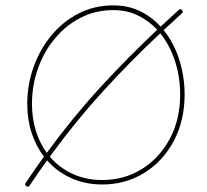

<svg xmlns="http://www.w3.org/2000/svg" viewBox="-20 -686 769 715"><path d="M78.1 7.3Q70.8 2.9 75.7 -4.9Q108.9 -54.7 143.6 -102.5Q114.3 -141.1 97.9 -190.9Q81.5 -240.7 81.5 -299.3Q81.5 -371.1 105.2 -437Q128.9 -502.9 171.9 -554.7Q214.8 -606.4 273.4 -636.2Q332 -666 402.3 -666Q456.5 -666 500.7 -644.8Q544.9 -623.5 578.1 -586.9Q610.4 -617.2 645.5 -648.9Q652.3 -654.8 657.7 -648.4Q663.6 -641.6 657.2 -636.2Q621.6 -604 589.4 -573.7Q627.4 -526.9 647.5 -464.1Q667.5 -401.4 667.5 -334Q667.5 -237.3 627.4 -161.6Q587.4 -85.9 517.8 -42.5Q448.2 1 360.4 1Q297.9 1 245.1 -22.7Q192.4 -46.4 155.3 -88.9Q122.1 -43 90.3 4.9Q85.9 12.2 78.1 7.3ZM99.1 -299.3Q99.1 -245.1 113.5 -199Q127.9 -152.8 154.3 -116.7Q249 -246.6 351.1 -357.9Q453.1 -469.2 565.4 -575.2Q534.2 -608.9 493.2 -628.7Q452.1 -648.4 402.3 -648.4Q336.4 -648.4 281.2 -620.4Q226.1 -592.3 185.1 -543.5Q144 -494.6 121.6 -431.6Q99.1 -368.7 99.1 -299.3ZM360.4 -15.6Q442.9 -15.6 508.5 -56.6Q574.2 -97.7 612.5 -169.4Q650.9 -241.2 650.9 -334Q650.9 -399.4 631.6 -458.7Q612.3 -518.1 576.7 -562Q463.9 -456.1 362.1 -344.5Q260.3 -232.9 165.5 -102.5Q200.2 -61.5 250.2 -38.6Q300.3 -15.6 360.4 -15.6Z"/></svg>

Font: Mikhak-DS2-FD Thin
Style: Regular
Weight: 100
Designer: Amin Abedi
Version: Version 3.2